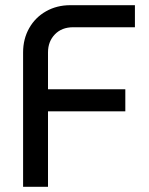

<svg xmlns="http://www.w3.org/2000/svg" viewBox="-20 -720 575 740"><path d="M69 0V-518Q69 -570 92.5 -611.5Q116 -653 157.5 -676.5Q199 -700 251 -700H500V-615H262Q218 -615 191.5 -587.5Q165 -560 165 -518V-376H463V-291H165V0Z"/></svg>

Font: MuseoModerno
Style: Regular
Weight: 400
Designer: Pablo Cosgaya, Héctor Gatti, Marcela Romero, and the Authors of The MuseoModerno Project.
Foundry: Omnibus-Type Team
Version: Version 1.001